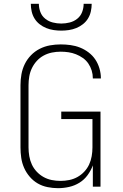

<svg xmlns="http://www.w3.org/2000/svg" viewBox="-20 -975 640 1003"><path d="M283 8Q256 8 228.5 2.5Q201 -3 177.5 -16.5Q154 -30 135.5 -51.5Q117 -73 106 -98Q95 -123 91 -150Q87 -177 87 -205V-530Q87 -559 92 -587Q97 -615 109.5 -640.5Q122 -666 142 -686.5Q162 -707 187.5 -720Q213 -733 241 -738Q269 -743 297 -743Q323 -743 348.5 -739.5Q374 -736 398 -726.5Q422 -717 443 -701Q464 -685 478 -664Q492 -643 499.5 -617.5Q507 -592 507 -567V-565H465V-566Q465 -587 459 -606.5Q453 -626 441.5 -643Q430 -660 413 -672Q396 -684 377 -691.5Q358 -699 338 -702Q318 -705 297 -705Q274 -705 251.5 -700.5Q229 -696 208.5 -685Q188 -674 172.5 -657Q157 -640 147 -619.5Q137 -599 133 -576Q129 -553 129 -530V-205Q129 -182 133 -159Q137 -136 146.5 -115.5Q156 -95 172 -78Q188 -61 208 -50Q228 -39 250.5 -34.5Q273 -30 296 -30Q319 -30 341.5 -34.5Q364 -39 384 -50Q404 -61 420 -78Q436 -95 445.5 -115.5Q455 -136 459 -159Q463 -182 463 -205V-353H300V-392H505V0H465V-111Q455 -84 437.5 -60Q420 -36 395 -20.5Q370 -5 341 1.5Q312 8 283 8ZM300 -815Q280 -815 260 -818Q240 -821 221.5 -828.5Q203 -836 187 -848.5Q171 -861 160.5 -878Q150 -895 145.5 -915Q141 -935 141 -955H183Q183 -933 191 -912Q199 -891 216.5 -877Q234 -863 256 -857.5Q278 -852 300 -852Q322 -852 344 -857.5Q366 -863 383.5 -877Q401 -891 409 -912Q417 -933 417 -955H459Q459 -935 454.5 -915Q450 -895 439.5 -878Q429 -861 413 -848.5Q397 -836 378.5 -828.5Q360 -821 340 -818Q320 -815 300 -815Z"/></svg>

Font: Iosevka Extralight Extended
Style: Regular
Weight: 200
Width: 7
Monospace: yes
Designer: Belleve Invis
Foundry: Belleve Invis
Version: Version 32.5.0; ttfautohint (v1.8.4)